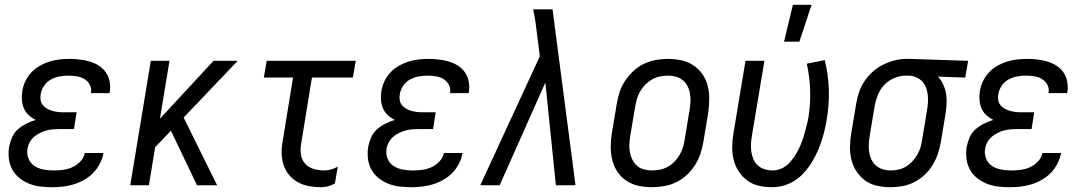

<svg xmlns="http://www.w3.org/2000/svg" viewBox="-20 -774 4540 802"><path d="M198 8Q173 8 148 5Q123 2 101 -7Q79 -16 60.5 -31Q42 -46 31 -66.5Q20 -87 17 -111.5Q14 -136 18 -161Q22 -181 30.5 -200.5Q39 -220 55 -234Q71 -248 90 -257.5Q109 -267 129 -273Q113 -281 100 -293Q87 -305 80 -321Q73 -337 71.5 -355.5Q70 -374 73 -393Q76 -414 85.5 -434Q95 -454 110 -470.5Q125 -487 145 -498.5Q165 -510 185.5 -516.5Q206 -523 227.5 -525.5Q249 -528 270 -528Q292 -528 313 -525.5Q334 -523 354.5 -517Q375 -511 392.5 -500Q410 -489 421.5 -472.5Q433 -456 437.5 -435Q442 -414 439 -392L437 -385H359L360 -388Q363 -406 354.5 -421Q346 -436 331.5 -444.5Q317 -453 299.5 -455.5Q282 -458 264 -458Q246 -458 227.5 -454.5Q209 -451 192 -441.5Q175 -432 164 -415.5Q153 -399 150 -381Q148 -369 149.5 -357Q151 -345 158 -336Q165 -327 175 -321Q185 -315 196.5 -311.5Q208 -308 220 -306.5Q232 -305 244 -305H300L289 -235H233Q219 -235 204.5 -234Q190 -233 176 -229.5Q162 -226 148.5 -219.5Q135 -213 123.5 -203.5Q112 -194 104.5 -180.5Q97 -167 95 -153Q91 -131 99 -111.5Q107 -92 123.5 -81Q140 -70 161 -66Q182 -62 204 -62Q223 -62 243 -64.5Q263 -67 282 -75.5Q301 -84 316 -100Q331 -116 334 -135H412V-134Q408 -112 397 -90.5Q386 -69 369.5 -52Q353 -35 332 -23Q311 -11 288 -4Q265 3 242.5 5.5Q220 8 198 8Z M803 0 694 -228 628 -159 602 0H524L610 -520H688L648 -278L872 -520H973L747 -283L887 0Z M1321 8Q1295 8 1270.5 3.5Q1246 -1 1225 -12.5Q1204 -24 1188 -43Q1172 -62 1164.5 -85Q1157 -108 1156.5 -134Q1156 -160 1161 -186L1204 -450H1082L1094 -520H1466L1454 -450H1283L1238 -174Q1234 -151 1237 -129Q1240 -107 1254 -91Q1268 -75 1289.5 -68.5Q1311 -62 1333 -62Q1348 -62 1362.5 -66Q1377 -70 1391 -78L1379 -8Q1366 0 1351 4Q1336 8 1321 8Z M1698 8Q1673 8 1648 5Q1623 2 1601 -7Q1579 -16 1560.5 -31Q1542 -46 1531 -66.5Q1520 -87 1517 -111.5Q1514 -136 1518 -161Q1522 -181 1530.5 -200.5Q1539 -220 1555 -234Q1571 -248 1590 -257.5Q1609 -267 1629 -273Q1613 -281 1600 -293Q1587 -305 1580 -321Q1573 -337 1571.5 -355.5Q1570 -374 1573 -393Q1576 -414 1585.5 -434Q1595 -454 1610 -470.5Q1625 -487 1645 -498.5Q1665 -510 1685.5 -516.5Q1706 -523 1727.5 -525.5Q1749 -528 1770 -528Q1792 -528 1813 -525.5Q1834 -523 1854.5 -517Q1875 -511 1892.5 -500Q1910 -489 1921.5 -472.5Q1933 -456 1937.5 -435Q1942 -414 1939 -392L1937 -385H1859L1860 -388Q1863 -406 1854.5 -421Q1846 -436 1831.5 -444.5Q1817 -453 1799.5 -455.5Q1782 -458 1764 -458Q1746 -458 1727.5 -454.5Q1709 -451 1692 -441.5Q1675 -432 1664 -415.5Q1653 -399 1650 -381Q1648 -369 1649.5 -357Q1651 -345 1658 -336Q1665 -327 1675 -321Q1685 -315 1696.5 -311.5Q1708 -308 1720 -306.5Q1732 -305 1744 -305H1800L1789 -235H1733Q1719 -235 1704.5 -234Q1690 -233 1676 -229.5Q1662 -226 1648.5 -219.5Q1635 -213 1623.5 -203.5Q1612 -194 1604.5 -180.5Q1597 -167 1595 -153Q1591 -131 1599 -111.5Q1607 -92 1623.5 -81Q1640 -70 1661 -66Q1682 -62 1704 -62Q1723 -62 1743 -64.5Q1763 -67 1782 -75.5Q1801 -84 1816 -100Q1831 -116 1834 -135H1912V-134Q1908 -112 1897 -90.5Q1886 -69 1869.5 -52Q1853 -35 1832 -23Q1811 -11 1788 -4Q1765 3 1742.5 5.5Q1720 8 1698 8Z M1986 0 2235 -539 2224 -625Q2221 -652 2217 -680Q2213 -708 2207 -735H2288L2384 0H2302L2258 -429L2067 0Z M2703 8Q2674 8 2646.5 2Q2619 -4 2596.5 -19Q2574 -34 2559 -56.5Q2544 -79 2537.5 -106Q2531 -133 2531 -161.5Q2531 -190 2536 -219L2556 -339Q2560 -364 2568 -389Q2576 -414 2591 -436.5Q2606 -459 2626 -477.5Q2646 -496 2670 -507.5Q2694 -519 2719.5 -523.5Q2745 -528 2770 -528Q2799 -528 2826.5 -522Q2854 -516 2876.5 -501Q2899 -486 2914.5 -463.5Q2930 -441 2936.5 -414Q2943 -387 2942.5 -358.5Q2942 -330 2938 -301L2918 -181Q2914 -156 2905.5 -131Q2897 -106 2882.5 -83.5Q2868 -61 2848 -42.5Q2828 -24 2804 -12.5Q2780 -1 2754 3.5Q2728 8 2703 8ZM2704 -62Q2720 -62 2737 -65.5Q2754 -69 2769.5 -77.5Q2785 -86 2797.5 -99Q2810 -112 2819 -127.5Q2828 -143 2833 -159.5Q2838 -176 2840 -192L2860 -312Q2863 -330 2864 -347.5Q2865 -365 2862.5 -381.5Q2860 -398 2852.5 -413Q2845 -428 2832.5 -438.5Q2820 -449 2804 -453.5Q2788 -458 2770 -458Q2754 -458 2736.5 -454.5Q2719 -451 2704 -442.5Q2689 -434 2676 -421Q2663 -408 2654 -392.5Q2645 -377 2640.5 -360.5Q2636 -344 2633 -328L2613 -208Q2610 -190 2609 -172.5Q2608 -155 2611 -138.5Q2614 -122 2621.5 -107Q2629 -92 2641 -81.5Q2653 -71 2669.5 -66.5Q2686 -62 2704 -62Z M3207 8Q3178 8 3150.5 2Q3123 -4 3102 -19.5Q3081 -35 3066 -57.5Q3051 -80 3044.5 -106.5Q3038 -133 3038.5 -162Q3039 -191 3044 -219L3094 -520H3173L3121 -208Q3118 -191 3117 -173.5Q3116 -156 3118.5 -139.5Q3121 -123 3127.5 -108Q3134 -93 3146 -82.5Q3158 -72 3174 -67Q3190 -62 3208 -62Q3225 -62 3242 -69Q3259 -76 3272.5 -89Q3286 -102 3296.5 -117.5Q3307 -133 3315 -149Q3323 -165 3329.5 -182Q3336 -199 3340.5 -216Q3345 -233 3349.5 -250Q3354 -267 3357 -284Q3366 -341 3364 -398Q3362 -455 3350 -508L3425 -523Q3440 -464 3442 -400.5Q3444 -337 3433 -273Q3428 -242 3419.5 -211Q3411 -180 3398.5 -150Q3386 -120 3368 -91.5Q3350 -63 3326 -40Q3302 -17 3270 -4.5Q3238 8 3207 8ZM3255 -600 3292 -754H3370L3319 -600Z M3700 8Q3671 8 3643.5 2Q3616 -4 3594.5 -19.5Q3573 -35 3558 -57.5Q3543 -80 3536.5 -106.5Q3530 -133 3530.5 -162Q3531 -191 3536 -219L3556 -339Q3560 -364 3568 -388Q3576 -412 3590.5 -434Q3605 -456 3625 -474Q3645 -492 3668 -503.5Q3691 -515 3716 -521.5Q3741 -528 3765 -528H3781L4024 -520L4012 -450L3898 -454Q3911 -440 3919.5 -422Q3928 -404 3931.5 -384Q3935 -364 3934 -343Q3933 -322 3930 -301L3910 -181Q3906 -156 3897.5 -131.5Q3889 -107 3875.5 -84.5Q3862 -62 3842 -43.5Q3822 -25 3798.5 -13Q3775 -1 3749.5 3.5Q3724 8 3700 8ZM3700 -62Q3716 -62 3732.5 -65.5Q3749 -69 3764 -78Q3779 -87 3791 -100Q3803 -113 3812 -128.5Q3821 -144 3825.5 -160Q3830 -176 3832 -192L3852 -312Q3855 -328 3856 -344.5Q3857 -361 3855.5 -376.5Q3854 -392 3848.5 -407Q3843 -422 3833 -433Q3823 -444 3808.5 -450.5Q3794 -457 3779 -458H3762Q3738 -458 3714 -447.5Q3690 -437 3672.5 -418Q3655 -399 3646 -375.5Q3637 -352 3633 -328L3613 -208Q3610 -191 3609 -173.5Q3608 -156 3610.5 -139.5Q3613 -123 3620 -108Q3627 -93 3639 -82.5Q3651 -72 3667 -67Q3683 -62 3700 -62Z M4198 8Q4173 8 4148 5Q4123 2 4101 -7Q4079 -16 4060.5 -31Q4042 -46 4031 -66.5Q4020 -87 4017 -111.5Q4014 -136 4018 -161Q4022 -181 4030.5 -200.5Q4039 -220 4055 -234Q4071 -248 4090 -257.5Q4109 -267 4129 -273Q4113 -281 4100 -293Q4087 -305 4080 -321Q4073 -337 4071.5 -355.5Q4070 -374 4073 -393Q4076 -414 4085.5 -434Q4095 -454 4110 -470.5Q4125 -487 4145 -498.5Q4165 -510 4185.5 -516.5Q4206 -523 4227.5 -525.5Q4249 -528 4270 -528Q4292 -528 4313 -525.5Q4334 -523 4354.5 -517Q4375 -511 4392.5 -500Q4410 -489 4421.5 -472.5Q4433 -456 4437.5 -435Q4442 -414 4439 -392L4437 -385H4359L4360 -388Q4363 -406 4354.5 -421Q4346 -436 4331.5 -444.5Q4317 -453 4299.5 -455.5Q4282 -458 4264 -458Q4246 -458 4227.5 -454.5Q4209 -451 4192 -441.5Q4175 -432 4164 -415.5Q4153 -399 4150 -381Q4148 -369 4149.5 -357Q4151 -345 4158 -336Q4165 -327 4175 -321Q4185 -315 4196.5 -311.5Q4208 -308 4220 -306.5Q4232 -305 4244 -305H4300L4289 -235H4233Q4219 -235 4204.5 -234Q4190 -233 4176 -229.5Q4162 -226 4148.5 -219.5Q4135 -213 4123.5 -203.5Q4112 -194 4104.5 -180.5Q4097 -167 4095 -153Q4091 -131 4099 -111.5Q4107 -92 4123.5 -81Q4140 -70 4161 -66Q4182 -62 4204 -62Q4223 -62 4243 -64.5Q4263 -67 4282 -75.5Q4301 -84 4316 -100Q4331 -116 4334 -135H4412V-134Q4408 -112 4397 -90.5Q4386 -69 4369.5 -52Q4353 -35 4332 -23Q4311 -11 4288 -4Q4265 3 4242.5 5.5Q4220 8 4198 8Z"/></svg>

Font: Iosevka Oblique
Style: Regular
Weight: 400
Italic angle: -9°
Monospace: yes
Designer: Belleve Invis
Foundry: Belleve Invis
Version: Version 32.5.0; ttfautohint (v1.8.4)